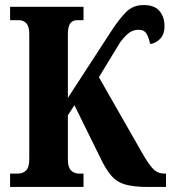

<svg xmlns="http://www.w3.org/2000/svg" viewBox="-20 -741 678 761"><path d="M20 0V-53H52Q70 -53 83 -65Q96 -77 96 -110V-606Q96 -636 84.5 -648.5Q73 -661 55 -661H20V-714H311V-661H286Q268 -661 258.5 -648.5Q249 -636 249 -605V-353L418 -613Q453 -667 480.5 -694Q508 -721 549 -721Q593 -721 612.5 -697Q632 -673 632 -638Q632 -602 612 -584.5Q592 -567 575 -567Q570 -591 561 -607Q552 -623 528 -623Q510 -623 494 -612.5Q478 -602 456 -573L372 -435L541 -139Q568 -91 586.5 -72Q605 -53 632 -53H638V0H566Q509 0 475.5 -10Q442 -20 420 -46Q398 -72 376 -119L275 -324L249 -284V-109Q249 -78 261.5 -65.5Q274 -53 293 -53H311V0Z"/></svg>

Font: Noto Serif ExtraCondensed ExtraBold
Style: Regular
Weight: 800
Width: 2
Designer: Monotype Design Team
Foundry: Monotype Imaging Inc.
Version: Version 2.013; ttfautohint (v1.8.4.7-5d5b)